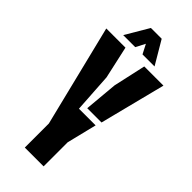

<svg xmlns="http://www.w3.org/2000/svg" viewBox="-306 -1031 1083 1083"><g transform="rotate(45 235.5 -490.0)"><path d="M157.5 0V-192L7.5 -800H160.5L203.5 -606L218.5 -371H351.5L307.5 -192V0ZM249.5 -406 267.5 -606 310.5 -800H463.5L363.5 -406ZM101.5 -841 183.5 -980H269.5L351.5 -841H255.5L226.5 -897L197.5 -841Z"/></g></svg>

Font: Big Shoulders Stencil Display Black
Style: Regular
Weight: 900
Designer: Patric King
Foundry: XO Type Co
Version: Version 1.000